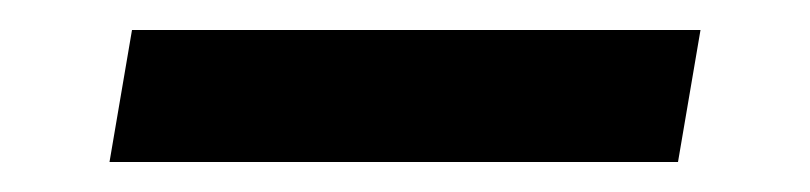

<svg xmlns="http://www.w3.org/2000/svg" viewBox="-20 -404 540 128"><path d="M432 -296H53L68 -384H447Z"/></svg>

Font: Iosevka SS04 Semibold Oblique
Style: Regular
Weight: 600
Italic angle: -9°
Monospace: yes
Designer: Belleve Invis
Foundry: Belleve Invis
Version: Version 19.0.0; ttfautohint (v1.8.4)